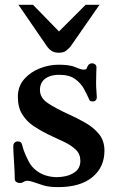

<svg xmlns="http://www.w3.org/2000/svg" viewBox="-20 -764 487 798"><path d="M221.7 13.7Q181.2 13.7 157.7 5.6Q134.3 -2.4 120.6 -6.8Q102.5 -12.7 94.2 -12.7Q86.4 -12.7 82.5 -10.5Q78.6 -8.3 74.5 -5.9Q70.3 -3.4 62 -3.4Q53.7 -3.4 47.6 -7.8Q41.5 -12.2 41.5 -19.5Q41.5 -33.7 40.5 -52.5Q39.6 -71.3 38.3 -91.1Q37.1 -110.8 36.1 -127.9Q35.2 -145 35.2 -155.3Q35.2 -166.5 40.8 -171.4Q46.4 -176.3 53.2 -176.3Q67.9 -176.3 70.8 -165.5Q73.7 -154.8 78.6 -139.2Q83.5 -123.5 100.6 -90.3Q112.3 -69.3 130.9 -55.2Q149.4 -41 171.4 -34.4Q193.4 -27.8 215.3 -27.8Q257.3 -27.8 285.6 -44.9Q314 -62 314 -95.2Q314 -123.5 295.4 -141.6Q276.9 -159.7 246.8 -174.1Q216.8 -188.5 181.6 -204.6Q149.4 -220.2 120.1 -239.7Q90.8 -259.3 72.5 -288.6Q54.2 -317.9 54.2 -361.3Q54.2 -404.8 80.1 -434.6Q106 -464.4 145 -479.7Q184.1 -495.1 223.6 -495.1Q270 -495.1 293.2 -484.9Q316.4 -474.6 328.1 -474.6Q338.9 -474.6 340.6 -480.2Q342.3 -485.8 345.2 -490.7Q348.1 -496.1 353 -498.5Q357.9 -501 362.8 -501Q369.6 -501 375.2 -496.6Q380.9 -492.2 380.9 -483.9Q380.9 -479.5 380.1 -460.9Q379.4 -442.4 379.4 -420.4Q379.4 -398.9 380.9 -384.3Q382.3 -369.6 382.3 -361.8Q382.3 -350.6 377.4 -346.4Q372.6 -342.3 366.2 -342.3Q353 -342.3 350.6 -350.6Q342.3 -370.1 329.3 -394Q316.4 -418 292.2 -435.5Q268.1 -453.1 226.1 -453.1Q201.7 -453.1 183.6 -445.8Q165.5 -438.5 155.8 -424.6Q146 -410.6 146 -390.1Q146 -356.9 179.4 -335Q212.9 -313 261.2 -291Q300.8 -273.4 335.7 -253.2Q370.6 -232.9 392.3 -205.6Q414.1 -178.2 414.1 -137.7Q414.1 -68.8 363.8 -27.6Q313.5 13.7 221.7 13.7ZM224.6 -544.9Q206.1 -544.9 195.1 -552Q184.1 -559.1 176.3 -569.8L56.6 -744.1H117.2L225.1 -633.3L335.9 -744.1H393.6L272.5 -569.8Q264.6 -561 254.4 -553Q244.1 -544.9 224.6 -544.9Z"/></svg>

Font: Gelasio Medium
Style: Regular
Weight: 500
Designer: Eben Sorkin
Foundry: Eben Sorkin
Version: Version 1.008